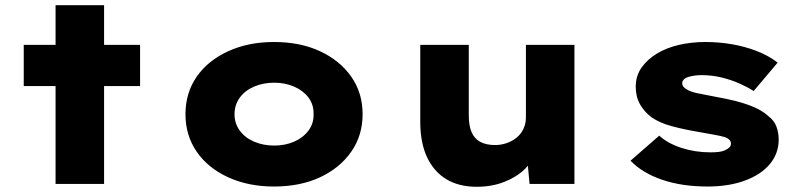

<svg xmlns="http://www.w3.org/2000/svg" viewBox="-20 -705 3070 736"><path d="M193 0V-685H379V0ZM71 -375V-533H517V-375Z M1030 10Q932 10 854.5 -25.5Q777 -61 734 -123.5Q691 -186 691 -267Q691 -349 734 -411Q777 -473 854.5 -508.5Q932 -544 1030 -544Q1131 -544 1207 -508.5Q1283 -473 1326.5 -411Q1370 -349 1370 -267Q1370 -186 1326.5 -123.5Q1283 -61 1207 -25.5Q1131 10 1030 10ZM1031 -147Q1073 -147 1107.5 -162Q1142 -177 1162.5 -204.5Q1183 -232 1182 -267Q1183 -304 1162.5 -331Q1142 -358 1107.5 -373Q1073 -388 1031 -388Q989 -388 954 -373Q919 -358 899 -330.5Q879 -303 879 -267Q879 -232 899 -204.5Q919 -177 954 -162Q989 -147 1031 -147Z M1807 11Q1739 11 1691 -18Q1643 -47 1617 -102.5Q1591 -158 1591 -238V-533H1777V-262Q1777 -224 1787.5 -199Q1798 -174 1820.5 -161.5Q1843 -149 1878 -149Q1901 -149 1922.5 -156.5Q1944 -164 1960.5 -177.5Q1977 -191 1986.5 -211Q1996 -231 1996 -255V-533H2182V0H2010L2000 -108L2035 -120Q2023 -87 1991.5 -56.5Q1960 -26 1912.5 -7.5Q1865 11 1807 11Z M2692 10Q2594 10 2518 -16Q2442 -42 2397 -89L2507 -185Q2540 -155 2592.5 -138Q2645 -121 2704 -121Q2720 -121 2734 -122.5Q2748 -124 2759 -129Q2770 -134 2776 -140Q2782 -146 2782 -155Q2782 -170 2760 -179Q2744 -184 2715 -189Q2686 -194 2654 -200Q2596 -210 2552.5 -222Q2509 -234 2478 -255Q2450 -276 2433.5 -305Q2417 -334 2417 -373Q2417 -414 2439 -445.5Q2461 -477 2498 -499.5Q2535 -522 2583 -533Q2631 -544 2683 -544Q2736 -544 2785.5 -535.5Q2835 -527 2880.5 -509.5Q2926 -492 2961 -465L2869 -356Q2846 -371 2814.5 -385Q2783 -399 2746 -408Q2709 -417 2670 -417Q2654 -417 2641 -415Q2628 -413 2617 -409.5Q2606 -406 2600.5 -399.5Q2595 -393 2595 -386Q2595 -379 2599.5 -373Q2604 -367 2613 -362Q2627 -353 2656.5 -347Q2686 -341 2728 -333Q2802 -320 2850 -302.5Q2898 -285 2924 -261Q2947 -244 2956 -220.5Q2965 -197 2965 -170Q2965 -117 2931.5 -76.5Q2898 -36 2836 -13Q2774 10 2692 10Z"/></svg>

Font: Lexend Giga ExtraBold
Style: Regular
Weight: 800
Designer: Bonnie Shaver-Troup, Thomas Jockin
Foundry: Lexend
Version: Version 1.007